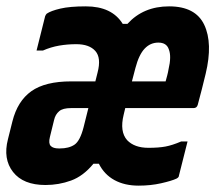

<svg xmlns="http://www.w3.org/2000/svg" viewBox="-44 -572 678 604"><path d="M226 -552Q308 -552 342 -497H357Q407 -552 488 -552Q571 -552 598.5 -494Q626 -436 603 -340Q597 -315 591 -291.5Q585 -268 578 -242Q575 -232 565 -232H350L345 -211Q332 -158 356 -131Q379 -107 423 -107Q455 -107 476.5 -111Q498 -115 526 -127H546Q539 -100 532.5 -73.5Q526 -47 519 -20Q519 -14 511 -10Q496 -3 463 4.5Q430 12 392 12Q348 12 316 -5.5Q284 -23 267 -57H250Q218 -18 179.5 -4Q141 10 99 10Q29 10 -3 -31Q-35 -72 -19 -134L-5 -190Q11 -254 54.5 -285Q98 -316 180 -316H256L263 -344Q275 -390 256 -411.5Q237 -433 196 -433Q168 -433 142 -428.5Q116 -424 91 -413H71Q78 -441 84.5 -467Q91 -493 98 -521Q100 -526 103 -529Q116 -538 146 -545Q176 -552 226 -552ZM454 -438Q429 -438 411 -419Q393 -400 382 -358L371 -316H477Q479 -323 482 -334.5Q485 -346 486 -353Q496 -395 487 -417Q480 -438 454 -438ZM144 -105Q173 -105 190.5 -117Q208 -129 219 -172L234 -232H180Q153 -232 142 -222Q130 -212 126 -194L113 -141Q108 -121 115.5 -113Q123 -105 141 -105Z"/></svg>

Font: Recursive Mn Lnr St XBd
Style: Italic
Weight: 800
Italic angle: -15°
Monospace: yes
Version: Version 1.079;hotconv 1.0.112;makeotfexe 2.5.65598; ttfautoh